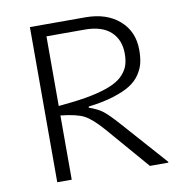

<svg xmlns="http://www.w3.org/2000/svg" viewBox="-75 -727 765 798"><g transform="rotate(-10 307.0 -327.5)"><path d="M571.8 -3.9V0H494.1L337.9 -181.2Q293.5 -231.9 262.2 -248Q231 -264.2 164.1 -271V0H103V-654.8H336.9Q426.3 -654.8 480.2 -607.7Q534.2 -560.5 534.2 -482.9Q534.2 -452.1 528.8 -428.5Q523.4 -404.8 507.6 -380.9Q491.7 -356.9 464.8 -339.8Q438 -322.8 392.8 -308.6Q347.7 -294.4 286.1 -287.1V-282.2Q320.8 -270.5 342.3 -254.4Q363.8 -238.3 405.8 -190.9ZM325.2 -605H164.1V-311L220.2 -316.9Q281.7 -323.7 326.4 -334.7Q371.1 -345.7 398.9 -359.4Q426.8 -373 443.4 -392.1Q460 -411.1 466.1 -431.4Q472.2 -451.7 472.2 -478Q472.2 -536.6 435.1 -570.8Q397.9 -605 325.2 -605Z"/></g></svg>

Font: IntelOne Mono Light
Style: Regular
Weight: 300
Designer: Fred Shallcrass
Foundry: Frere-Jones Type LLC
Version: Version 1.200;hotconv 1.1.0;makeotfexe 2.6.0;FJTRelease1.2